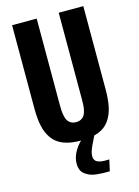

<svg xmlns="http://www.w3.org/2000/svg" viewBox="-151 -891 879 1218"><g transform="rotate(-15 288.0 -282.0)"><path d="M413.1 246.1Q399.9 246.1 388.7 246.1Q377.4 246.1 368.7 246.1Q350.6 245.6 325.9 242.9Q301.3 240.2 284.9 233.4Q268.6 226.6 253.2 215.8Q237.8 205.1 230 186.8Q222.2 168.5 222.2 144.5Q222.2 102.5 248.3 59.3Q274.4 16.1 311 -7.3H380.9Q376 4.9 361.8 32Q347.7 59.1 338.9 82.3Q330.1 105.5 330.1 126.5Q330.1 136.2 333.3 143.8Q336.4 151.4 341.1 156.2Q345.7 161.1 353.8 164.6Q361.8 168 367.9 169.4Q374 170.9 384.5 171.9Q395 172.9 400.6 172.9Q406.2 172.9 416.7 172.6Q427.2 172.4 429.7 172.4ZM288.1 10.7Q220.2 10.7 174.1 -7.1Q127.9 -24.9 101.8 -61.3Q75.7 -97.7 64.9 -145.8Q54.2 -193.8 54.2 -262.2V-809.6H215.8V-241.2Q215.8 -218.3 217 -201.9Q218.3 -185.5 222.4 -167Q226.6 -148.4 234.1 -137Q241.7 -125.5 255.4 -117.9Q269 -110.4 288.1 -110.4Q307.1 -110.4 321 -117.9Q335 -125.5 342.3 -137Q349.6 -148.4 354 -167Q358.4 -185.5 359.4 -201.7Q360.4 -217.8 360.4 -241.2V-809.6H522V-262.2Q522 -193.8 511.2 -145.8Q500.5 -97.7 474.6 -61.3Q448.7 -24.9 402.6 -7.1Q356.4 10.7 288.1 10.7Z"/></g></svg>

Font: Oswald
Style: DemiBold
Weight: 600
Designer: Vernon Adams
Foundry: Vernon Adams
Version: 3.0; ttfautohint (v0.95) -l 8 -r 50 -G 200 -x 0 -w "G" -W -c